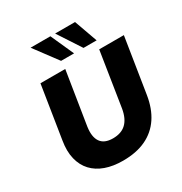

<svg xmlns="http://www.w3.org/2000/svg" viewBox="-213 -1099 1204 1268"><g transform="rotate(-30 388.5 -465.0)"><path d="M359 11Q284 11 226.5 -9.5Q169 -30 131.5 -70Q94 -110 79.5 -169.5Q65 -229 78 -306L141 -705H330L266 -303Q255 -229 282 -189.5Q309 -150 375 -150Q439 -150 475.5 -185Q512 -220 524 -290L589 -705H777L711 -287Q696 -191 651.5 -124.5Q607 -58 534 -23.5Q461 11 359 11ZM504 -765 389 -941H541L604 -765ZM333 -765 202 -941H353L432 -765Z"/></g></svg>

Font: Nunito Sans 9pt Black
Style: Italic
Weight: 900
Italic angle: -9°
Version: Version 3.101;gftools[0.9.27]